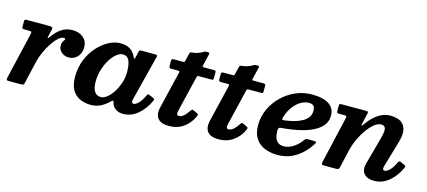

<svg xmlns="http://www.w3.org/2000/svg" viewBox="-53 -1098 3484 1567"><g transform="rotate(15 1689.0 -315.0)"><path d="M55.5 -520Q45 -520 41.2 -516.5Q37.5 -513 37.5 -502V-463.5Q37.5 -449 40.2 -444.5Q43 -440 57.5 -440H94.5Q115 -440 118 -435.8Q121 -431.5 117 -415L25.5 -23Q22.5 -9.5 26 -4.8Q29.5 0 48 0H144.5Q164.5 0 168.5 -5.2Q172.5 -10.5 176 -26L216.5 -201Q227 -247.5 247.2 -292.8Q267.5 -338 292.2 -375.2Q317 -412.5 341.8 -434.5Q366.5 -456.5 387 -456.5Q400.5 -456.5 400.5 -448Q400.5 -443.5 395 -438Q389.5 -432.5 384 -421.2Q378.5 -410 378.5 -388Q378.5 -367.5 390.2 -350.2Q402 -333 421.8 -322.8Q441.5 -312.5 466 -312.5Q509.5 -312.5 538.5 -343.8Q567.5 -375 567.5 -425Q567.5 -476 532 -506.2Q496.5 -536.5 440.5 -536.5Q388 -536.5 348 -509.5Q308 -482.5 277 -439Q262 -417 260 -421Q258 -425 262.5 -444L274.5 -495.5Q278 -512 270.8 -516Q263.5 -520 245 -520Z M958 -320Q958 -274 943.2 -229Q928.5 -184 905 -147.5Q881.5 -111 854.2 -89.5Q827 -68 802 -68Q767 -68 748.5 -96.2Q730 -124.5 730 -180Q730 -230.5 744.2 -278.8Q758.5 -327 782.2 -366Q806 -405 834 -428.2Q862 -451.5 889.5 -451.5Q917 -451.5 931.8 -433.2Q946.5 -415 952.2 -385Q958 -355 958 -320ZM1223.5 -145.5Q1230 -159 1228.8 -163.5Q1227.5 -168 1215 -173.5L1184.5 -186.5Q1173.5 -191 1169.5 -189.5Q1165.5 -188 1160 -176Q1147.5 -149 1133 -128.2Q1118.5 -107.5 1103.5 -96Q1088.5 -84.5 1075.5 -84.5Q1059.5 -84.5 1059.5 -101Q1059.5 -105 1060.2 -110.5Q1061 -116 1062 -120L1158 -499Q1161.5 -512 1158.8 -516Q1156 -520 1138.5 -520H1026.5Q1014.5 -520 1010.5 -516.8Q1006.5 -513.5 1005 -505.5L995 -460.5Q990.5 -441.5 986.8 -441.2Q983 -441 976 -457Q959 -494.5 927.8 -514.2Q896.5 -534 844.5 -534Q798 -534 748 -507.8Q698 -481.5 654.8 -433.5Q611.5 -385.5 584.5 -319.8Q557.5 -254 557.5 -175Q557.5 -102.5 583.5 -61Q609.5 -19.5 651 -2.2Q692.5 15 739.5 15Q785 15 823.2 -4.5Q861.5 -24 891.5 -55Q900.5 -63.5 905 -64.8Q909.5 -66 913 -59.5Q914 -56.5 915.5 -51.8Q917 -47 919 -39Q928.5 -15.5 952 1Q975.5 17.5 1012 17.5Q1079.5 17.5 1134.2 -27.2Q1189 -72 1223.5 -145.5Z M1301.5 -520Q1290 -520 1285 -517Q1280 -514 1280 -501.5V-458.5Q1280 -447 1284.8 -443.5Q1289.5 -440 1300 -440H1355Q1367.5 -440 1368.8 -435.8Q1370 -431.5 1368 -422.5L1292 -106Q1280 -49.5 1306.5 -16.8Q1333 16 1399.5 16Q1470.5 16 1522.8 -21Q1575 -58 1601.5 -119Q1607 -131.5 1605.8 -135.5Q1604.5 -139.5 1594 -144.5L1561 -160.5Q1552 -164.5 1547 -159.8Q1542 -155 1536.5 -146.5Q1517 -116.5 1497.5 -100.2Q1478 -84 1459.5 -84Q1445.5 -84 1442 -92Q1438.5 -100 1440.8 -111.8Q1443 -123.5 1445.5 -134.5L1515.5 -426Q1517.5 -434 1520 -437Q1522.5 -440 1533 -440H1636Q1650 -440 1652.5 -443.5Q1655 -447 1655 -460.5V-503.5Q1655 -515 1651.2 -517.5Q1647.5 -520 1636.5 -520H1555.5Q1542.5 -520 1541.5 -523Q1540.5 -526 1543 -536L1566 -634Q1568.5 -643.5 1564.5 -645.8Q1560.5 -648 1548 -648Q1538 -648 1533.2 -647.8Q1528.5 -647.5 1524.8 -645.5Q1521 -643.5 1513.5 -638.5Q1502 -631.5 1480.5 -623Q1459 -614.5 1427.5 -612Q1417.5 -611 1414 -608.8Q1410.5 -606.5 1408.5 -597L1393.5 -535.5Q1391.5 -526.5 1390 -523.2Q1388.5 -520 1377 -520Z M1721.5 -520Q1710 -520 1705 -517Q1700 -514 1700 -501.5V-458.5Q1700 -447 1704.8 -443.5Q1709.5 -440 1720 -440H1775Q1787.5 -440 1788.8 -435.8Q1790 -431.5 1788 -422.5L1712 -106Q1700 -49.5 1726.5 -16.8Q1753 16 1819.5 16Q1890.5 16 1942.8 -21Q1995 -58 2021.5 -119Q2027 -131.5 2025.8 -135.5Q2024.5 -139.5 2014 -144.5L1981 -160.5Q1972 -164.5 1967 -159.8Q1962 -155 1956.5 -146.5Q1937 -116.5 1917.5 -100.2Q1898 -84 1879.5 -84Q1865.5 -84 1862 -92Q1858.5 -100 1860.8 -111.8Q1863 -123.5 1865.5 -134.5L1935.5 -426Q1937.5 -434 1940 -437Q1942.5 -440 1953 -440H2056Q2070 -440 2072.5 -443.5Q2075 -447 2075 -460.5V-503.5Q2075 -515 2071.2 -517.5Q2067.5 -520 2056.5 -520H1975.5Q1962.5 -520 1961.5 -523Q1960.5 -526 1963 -536L1986 -634Q1988.5 -643.5 1984.5 -645.8Q1980.5 -648 1968 -648Q1958 -648 1953.2 -647.8Q1948.5 -647.5 1944.8 -645.5Q1941 -643.5 1933.5 -638.5Q1922 -631.5 1900.5 -623Q1879 -614.5 1847.5 -612Q1837.5 -611 1834 -608.8Q1830.5 -606.5 1828.5 -597L1813.5 -535.5Q1811.5 -526.5 1810 -523.2Q1808.5 -520 1797 -520Z M2102.5 -180Q2102.5 -110 2131.5 -67Q2160.5 -24 2209 -4.5Q2257.5 15 2317.5 15Q2384.5 15 2436 -9.2Q2487.5 -33.5 2525.8 -71.2Q2564 -109 2590 -150.5Q2598.5 -164 2595 -168.5Q2591.5 -173 2573 -173H2527.5Q2513.5 -173 2508.5 -170Q2503.5 -167 2498 -160Q2480 -133.5 2456 -112.5Q2432 -91.5 2404.2 -79Q2376.5 -66.5 2347 -66.5Q2307 -66.5 2286.5 -93.8Q2266 -121 2266 -176.5Q2266 -192 2270.2 -198.2Q2274.5 -204.5 2288 -205.5Q2331 -209 2381.2 -216.5Q2431.5 -224 2480.2 -238Q2529 -252 2569.2 -274.5Q2609.5 -297 2633.5 -329.8Q2657.5 -362.5 2657.5 -407.5Q2657.5 -469 2608.8 -502Q2560 -535 2464.5 -535Q2393 -535 2327.8 -506.8Q2262.5 -478.5 2211.8 -429Q2161 -379.5 2131.8 -315.5Q2102.5 -251.5 2102.5 -180ZM2297.5 -272Q2282.5 -270 2280.5 -275.8Q2278.5 -281.5 2283.5 -297Q2300 -349.5 2328 -386.5Q2356 -423.5 2390 -443Q2424 -462.5 2457 -462.5Q2484.5 -462.5 2496.8 -449.8Q2509 -437 2509 -408Q2509 -374 2490.2 -350.2Q2471.5 -326.5 2440.5 -310.8Q2409.5 -295 2372.2 -285.8Q2335 -276.5 2297.5 -272Z M2716.5 -520Q2704 -520 2700.8 -516.2Q2697.5 -512.5 2697.5 -499.5V-463Q2697.5 -449 2700.8 -444.5Q2704 -440 2718 -440H2756Q2776 -440 2779.2 -436.5Q2782.5 -433 2779 -417.5L2689 -28Q2685 -10 2688 -5Q2691 0 2714.5 0H2808.5Q2825.5 0 2830.5 -5.5Q2835.5 -11 2838.5 -24.5L2871.5 -169Q2883 -218.5 2905.2 -267.2Q2927.5 -316 2956 -356Q2984.5 -396 3014.8 -420.2Q3045 -444.5 3072.5 -444.5Q3097.5 -444.5 3105.5 -428.8Q3113.5 -413 3109.2 -385.2Q3105 -357.5 3094.5 -320L3036.5 -108.5Q3034 -100 3032 -88.8Q3030 -77.5 3030 -68Q3030 -30.5 3056.5 -7.8Q3083 15 3134 15Q3201 15 3256.2 -30Q3311.5 -75 3344.5 -147.5Q3351 -161 3350 -165.5Q3349 -170 3336.5 -175.5L3305.5 -190.5Q3295 -194.5 3290.2 -191Q3285.5 -187.5 3281 -177Q3261 -134.5 3238 -110.8Q3215 -87 3196 -87Q3180 -87 3180 -103.5Q3180 -111.5 3184 -125.5L3247 -341Q3264 -398.5 3260 -436Q3256 -473.5 3236.5 -495Q3217 -516.5 3188.5 -525.2Q3160 -534 3128.5 -534Q3075.5 -534 3027.8 -503.5Q2980 -473 2939 -415.5Q2922.5 -392 2919.2 -393.8Q2916 -395.5 2921 -417.5L2940.5 -500Q2943.5 -513 2939.8 -516.5Q2936 -520 2919.5 -520Z"/></g></svg>

Font: Besley
Style: Bold Italic
Weight: 700
Italic angle: -13°
Designer: Owen Earl
Foundry: indestructible type*
Version: Version 2.001